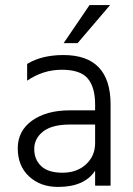

<svg xmlns="http://www.w3.org/2000/svg" viewBox="-20 -732 526 757"><path d="M286 -562H231L333 -712H414ZM209 5Q139 5 94.5 -36.5Q50 -78 50 -147Q50 -216 106.5 -256.5Q163 -297 256 -297H355V-320Q355 -388 326 -422.5Q297 -457 223.5 -457Q150 -457 87 -414V-480Q145 -515 230 -515Q416 -515 416 -320V0H355V-59Q313 5 209 5ZM355 -168V-241H256Q185 -241 150 -213.5Q115 -186 115 -144.5Q115 -103 142.5 -77Q170 -51 226.5 -51Q283 -51 319 -84Q355 -117 355 -168Z"/></svg>

Font: Hind Jalandhar Light
Style: Regular
Weight: 300
Designer: Namrata Goyal
Foundry: Indian Type Foundry
Version: Version 0.702;PS 1.0;hotconv 1.0.81;makeotf.lib2.5.63406